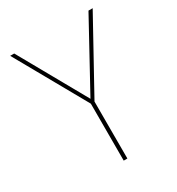

<svg xmlns="http://www.w3.org/2000/svg" viewBox="-169 -805 838 911"><g transform="rotate(-30 250.0 -350.0)"><path d="M242 0V-312L24 -700H46L252 -333L453 -700H476L262 -312V0Z"/></g></svg>

Font: DM Sans 11pt Thin
Style: Regular
Weight: 250
Version: Version 4.004;gftools[0.9.30]